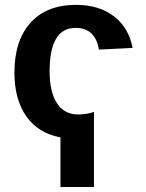

<svg xmlns="http://www.w3.org/2000/svg" viewBox="-20 -558 596 786"><path d="M227.5 207.5V4.4Q137.2 -12.2 88.1 -81.3Q39.1 -150.4 39.1 -261.2Q39.1 -392.1 105 -465.1Q170.9 -538.1 292 -538.1Q385.3 -538.1 446.3 -491.2Q507.3 -444.3 522.9 -361.8L384.8 -355Q378.9 -395.5 355.5 -419.7Q332 -443.8 289.1 -443.8Q183.1 -443.8 183.1 -266.6Q183.1 -181.6 213.1 -135.5Q243.2 -89.4 299.3 -89.4Q336.4 -89.4 364.7 -100.1V207.5Z"/></svg>

Font: Arial
Style: Bold
Weight: 700
Designer: Steve Matteson
Foundry: Ascender Corporation
Version: Version 2.00.3